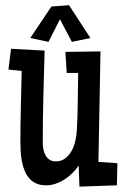

<svg xmlns="http://www.w3.org/2000/svg" viewBox="-20 -691 461 721"><path d="M420.9 -78.1 418.9 4.9 278.3 9.8 275.4 -69.3Q265.6 -54.7 252.2 -41.3Q238.8 -27.8 222.9 -17.6Q207 -7.3 189.2 -1.2Q171.4 4.9 153.3 4.9Q130.9 4.9 115.2 -2.4Q99.6 -9.8 88.9 -22.5Q78.1 -35.2 71.8 -51.5Q65.4 -67.9 62 -86.2Q58.6 -104.5 57.6 -123.3Q56.6 -142.1 56.6 -159.2Q56.6 -225.6 58.3 -291.7Q60.1 -357.9 61.5 -424.8L11.7 -429.7L21.5 -507.8L147.5 -501Q145 -413.1 142.8 -327.1Q140.6 -241.2 140.6 -153.3Q140.6 -142.1 143.1 -129.9Q145.5 -117.7 151.1 -107.7Q156.7 -97.7 166 -91.3Q175.3 -85 189.5 -85Q210.9 -85 225.8 -96.9Q240.7 -108.9 250 -126.5Q259.3 -144 263.4 -164.6Q267.6 -185.1 268.6 -202.1Q271.5 -255.9 272 -309.6Q272.5 -363.3 273.4 -417H230.5L225.6 -496.1L357.4 -498L349.6 -83ZM319.3 -548.3 250 -533.7 205.1 -618.7 162.1 -533.7 93.8 -548.3 172.9 -666.5 239.3 -671.4Z"/></svg>

Font: Maiden Orange
Style: Regular
Weight: 400
Designer: Astigmatic (AOETI)
Foundry: Astigmatic (AOETI)
Version: Version 1.001